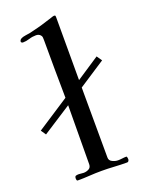

<svg xmlns="http://www.w3.org/2000/svg" viewBox="-162 -825 671 898"><g transform="rotate(-20 173.0 -376.0)"><path d="M364 -484 231 -397V-365Q231 -286 231.5 -207Q232 -128 232 -48Q232 -33 246.5 -26Q261 -19 274 -19Q285 -19 295.5 -20.5Q306 -22 316 -22Q319 -22 320 -16Q321 -10 321 -8Q321 -4 318.5 0.5Q316 5 311 5Q279 5 247.5 3Q216 1 184 1Q154 1 124.5 3Q95 5 65 5Q61 5 60 1Q59 -3 59 -6Q59 -17 64.5 -19Q70 -21 79 -21Q85 -21 91 -20Q97 -19 103 -19Q117 -19 129 -25.5Q141 -32 141 -48Q141 -122 142 -195Q143 -268 143 -341L-1 -248L-18 -273L143 -378Q142 -450 141.5 -521.5Q141 -593 141 -664Q141 -672 140.5 -679Q140 -686 135 -691Q127 -700 113 -700Q95 -700 78 -694.5Q61 -689 44 -689Q43 -689 39.5 -691Q36 -693 36 -695Q36 -704 44 -709Q52 -714 67 -716Q82 -718 92 -720Q113 -725 134.5 -730.5Q156 -736 177 -743Q188 -746 198 -749.5Q208 -753 218 -756Q219 -756 221 -756.5Q223 -757 224 -757Q230 -757 230.5 -753Q231 -749 231 -745V-434L346 -510Z"/></g></svg>

Font: Kaisei HarunoUmi
Style: Regular
Weight: 400
Designer: Font-Kai, 金井和夫
Foundry: KAZUO KANAI
Version: Version 5.003